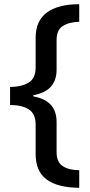

<svg xmlns="http://www.w3.org/2000/svg" viewBox="-20 -736 430 916"><path d="M358 160Q254 159 202 120Q150 81 150 -1V-143Q150 -193 117.5 -214Q85 -235 28 -235V-321Q85 -322 117.5 -342.5Q150 -363 150 -413V-556Q150 -637 204 -676.5Q258 -716 358 -716V-632Q310 -631 280 -612Q250 -593 250 -546V-404Q250 -301 139 -282V-276Q250 -257 250 -154V-9Q250 37 279.5 56.5Q309 76 358 76Z"/></svg>

Font: Noto Sans Myanmar UI Medium
Style: Regular
Weight: 500
Designer: Monotype Design Team
Foundry: Monotype Imaging Inc.
Version: Version 2.103; ttfautohint (v1.8.4.7-5d5b)